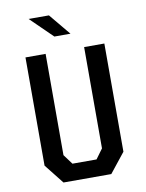

<svg xmlns="http://www.w3.org/2000/svg" viewBox="-100 -1010 820 1080"><g transform="rotate(-10 310.0 -470.0)"><path d="M173.5 0H446.5L535.5 -112V-730H420V-151.5L379 -95.5H241.5L200 -151.5V-730H85V-112ZM140 -940 265.5 -817.5H357.5L256 -940Z"/></g></svg>

Font: Monaspace Krypton Medium
Style: Regular
Weight: 500
Designer: Riley Cran & the Lettermatic Team
Foundry: Lettermatic
Version: Version 1.101 (Monaspace Krypton)